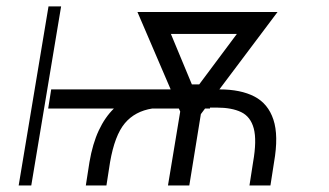

<svg xmlns="http://www.w3.org/2000/svg" viewBox="-20 -565 1002 585"><path d="M304.3 0H241.5L252.5 -70.7Q262.1 -127.1 280.9 -167.4Q299.7 -207.7 327.1 -234.4H126.8L136 -292.6H500L398.8 -528.4H825.6L648.4 -292.6H649.1Q713.1 -292.6 755 -271Q796.9 -249.3 813 -200.6Q829.2 -152 815 -70.7L804 0H740.1L751.1 -70.7Q762.8 -137.4 753.2 -173.5Q743.6 -209.5 714.8 -223.4Q686.1 -237.2 640.3 -237.2H620L619.7 -234.4H604.8L592 -217.3L556.8 0H491.8L529.1 -225.1L524.9 -234.4H444.2Q391.3 -226.2 360.4 -189.5Q329.5 -152.7 315.3 -70.7ZM166.2 -545.5 75.3 0H36.9L127.8 -545.5ZM564.6 -307.9H587L701.7 -461.6H500.7Z"/></svg>

Font: Inter Extra Light  BETA
Style: Italic
Weight: 200
Italic angle: 9.39999°
Designer: Rasmus Andersson
Foundry: rsms
Version: Version 3.011;git-f93a4a705